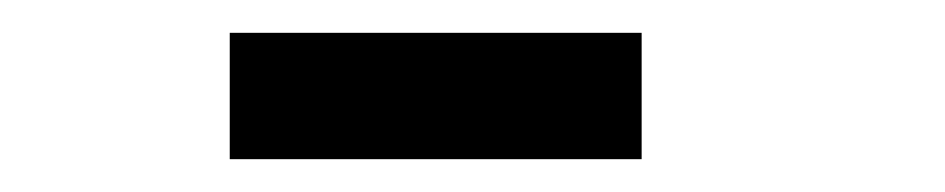

<svg xmlns="http://www.w3.org/2000/svg" viewBox="-20 -722 576 117"><path d="M120 -702H371V-625H120Z"/></svg>

Font: Haskoy SemiBold
Style: Regular
Weight: 600
Designer: Ertekin Erdin
Foundry: Ertekin Erdin
Version: Version 1.500; ttfautohint (v1.8.3)